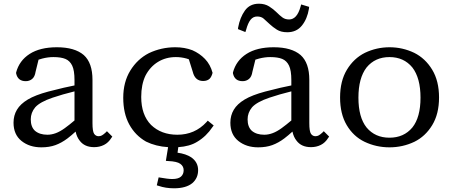

<svg xmlns="http://www.w3.org/2000/svg" viewBox="-20 -781 2439 1036"><path d="M170 -202Q146 -173 146 -137Q146 -96 169 -75Q194 -54 236 -54Q258 -54 281 -62.5Q304 -71 329.5 -89.5Q355 -108 382 -131V-288Q317 -272 264 -254Q196 -231 170 -202ZM203 14Q139 14 96 -20.5Q53 -55 53 -119Q53 -158 71.5 -189Q90 -220 130 -244Q170 -268 241 -287Q287 -299 323.5 -307.5Q360 -316 382 -320V-349Q382 -401 369.5 -427Q357 -453 333 -463Q309 -473 268 -473Q239 -473 208 -465Q198 -462 188 -459L172 -394Q168 -367 153.5 -355Q139 -343 119 -343Q76 -343 67 -385V-387V-390Q84 -454 140 -490Q196 -526 287 -526Q383 -526 432 -484Q479 -442 479 -350V-117Q479 -72 488 -59Q497 -46 512 -46Q522 -46 530 -50.5Q538 -55 549 -65L557 -73L586 -44L581 -37Q565 -11 541 1Q517 13 488 13Q436 13 410 -22Q394 -42 388 -71Q365 -50 344 -34Q312 -10 279 2Q246 14 203 14Z M938 43Q983 49 1012 68Q1049 94 1049 137Q1049 180 1018 207Q984 235 919 235Q874 235 836 222L826 219L836 176Q887 185 909 185Q942 185 956.5 172Q971 159 971 137.5Q971 116 953 103Q935 90 888 88L875 87L887 13Q821 9 768 -17Q710 -50 677.5 -109.5Q645 -169 645 -253.5Q645 -338 683 -400Q721 -462 783 -494Q850 -526 926 -526Q976 -526 1018 -510Q1057 -493 1086 -463Q1115 -433 1127 -388Q1122 -368 1112 -357Q1099 -344 1076 -344Q1032 -344 1020 -394L999 -461Q995 -463 987 -465Q958 -473 929 -473Q875 -473 832.5 -447Q790 -421 765 -373Q742 -325 742 -258Q742 -161 795 -107Q850 -54 937 -54Q1031 -54 1094 -122L1101 -130L1133 -104L1127 -96Q1093 -45 1044 -16Q1004 9 942 13Z M1377 -761Q1409 -761 1432 -746.5Q1455 -732 1472 -715Q1490 -697 1504.5 -686.5Q1519 -676 1540 -676Q1561 -676 1576.5 -693Q1592 -710 1602 -746L1605 -757L1648 -744L1647 -734Q1638 -679 1609 -643Q1580 -607 1530 -607Q1496 -607 1474 -621Q1452 -635 1436 -650Q1418 -667 1402 -681Q1389 -692 1367.5 -692Q1346 -692 1332 -674.5Q1318 -657 1308 -620L1304 -608L1264 -624L1265 -633Q1275 -687 1301.5 -724Q1328 -761 1377 -761ZM1340 -202Q1316 -173 1316 -137Q1316 -96 1339 -75Q1364 -54 1406 -54Q1428 -54 1451 -62.5Q1474 -71 1499.5 -89.5Q1525 -108 1552 -131V-288Q1487 -272 1434 -254Q1366 -231 1340 -202ZM1373 14Q1309 14 1266 -20.5Q1223 -55 1223 -119Q1223 -158 1241.5 -189Q1260 -220 1300 -244Q1340 -268 1411 -287Q1457 -299 1493.5 -307.5Q1530 -316 1552 -320V-349Q1552 -401 1539.5 -427Q1527 -453 1503 -463Q1479 -473 1438 -473Q1409 -473 1378 -465Q1368 -462 1358 -459L1342 -394Q1338 -367 1323.5 -355Q1309 -343 1289 -343Q1246 -343 1237 -385V-387V-390Q1254 -454 1310 -490Q1366 -526 1457 -526Q1553 -526 1602 -484Q1649 -442 1649 -350V-117Q1649 -72 1658 -59Q1667 -46 1682 -46Q1692 -46 1700 -50.5Q1708 -55 1719 -65L1727 -73L1756 -44L1751 -37Q1735 -11 1711 1Q1687 13 1658 13Q1606 13 1580 -22Q1564 -42 1558 -71Q1535 -50 1514 -34Q1482 -10 1449 2Q1416 14 1373 14Z M1958 -417Q1914 -360 1914 -254Q1914 -148 1958 -93Q2004 -38 2081.5 -38Q2159 -38 2205 -93Q2249 -148 2249 -254Q2249 -360 2205 -417Q2159 -473 2081.5 -473Q2004 -473 1958 -417ZM1949 -496Q2012 -526 2082 -526Q2152 -526 2215 -496Q2275 -466 2312 -405Q2349 -344 2349 -255Q2349 -166 2312 -105.5Q2275 -45 2216 -16Q2153 14 2081.5 14Q2010 14 1947 -16Q1887 -45 1851 -105.5Q1815 -166 1815 -255Q1815 -344 1852 -405Q1889 -466 1949 -496Z"/></svg>

Font: Early Summer Mincho Screen
Style: Regular
Weight: 400
Designer: GuiWonder
Version: Version 1.002